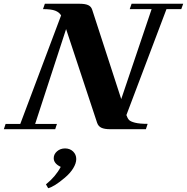

<svg xmlns="http://www.w3.org/2000/svg" viewBox="-53 -683 988 1015"><path d="M-32.7 0 -23.4 -27.8H54.2L270 -601.6Q260.3 -618.2 239 -626.5Q217.8 -634.8 174.3 -634.8L184.1 -663.1H368.7Q397.5 -663.1 413.3 -655.8Q429.2 -648.4 434.6 -630.9L587.9 -159.2L748.5 -634.8H632.8L642.6 -663.1H915.5L905.3 -634.8H827.1L615.2 -74.7Q621.1 -57.6 628.9 -49.1Q636.7 -40.5 660.6 -34.4Q684.6 -28.3 727.5 -28.3L718.3 0H529.3Q499.5 0 483.2 -7.6Q466.8 -15.1 460.4 -33.7L296.4 -529.3L132.8 -27.8H248L238.8 0ZM201.7 312 189.9 291.5Q240.7 251 268.1 199.2Q231 181.6 231 153.3Q231 132.3 248.5 116.9Q266.1 101.6 291 101.6Q316.4 101.6 333.3 117.7Q350.1 133.8 350.1 157.7Q350.1 180.2 334.2 206.3Q318.4 232.4 290 256.3Q234.9 303.2 201.7 312Z"/></svg>

Font: Elstob 18pt ExtraBold
Style: Italic
Weight: 800
Italic angle: -20°
Designer: Peter S. Baker
Version: Version 1.015